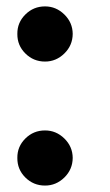

<svg xmlns="http://www.w3.org/2000/svg" viewBox="-20 -562 338 591"><path d="M118.6 9.2Q83.1 9.2 58.1 -15.6Q33 -40.5 33.4 -76Q33 -110.8 58.1 -135.7Q83.1 -160.5 118.6 -160.5Q152.7 -160.5 178.1 -135.7Q203.5 -110.8 203.8 -76Q203.5 -40.5 178.1 -15.6Q152.7 9.2 118.6 9.2ZM118.6 -372.5Q83.1 -372.5 58.1 -397.4Q33 -422.2 33.4 -457.7Q33 -492.5 58.1 -517.4Q83.1 -542.3 118.6 -542.3Q152.7 -542.3 178.1 -517.4Q203.5 -492.5 203.8 -457.7Q203.5 -422.2 178.1 -397.4Q152.7 -372.5 118.6 -372.5Z"/></svg>

Font: Inter Zeller
Style: Bold
Weight: 700
Designer: Rasmus Andersson; Joe Bland
Foundry: zeller
Version: Version 3.015;git-dec3a8cb1